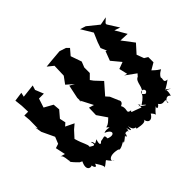

<svg xmlns="http://www.w3.org/2000/svg" viewBox="-166 -999 1277 1277"><g transform="rotate(-45 473.0 -360.0)"><path d="M642 -107C618 -143 637 -133 633 -93C564 -121 555 -115 571 -128C520 -135 577 -157 533 -210C512 -179 584 -200 560 -233L535 -292L511 -319L510 -311L582 -393L535 -443L519 -465L552 -498V-550L568 -590L541 -667L577 -709L558 -728L512 -743L430 -736L379 -731L420 -698L417 -608L381 -559L430 -516L396 -535L376 -440L377 -399L373 -421L421 -328L385 -339L383 -271L431 -201C436 -214 400 -164 373 -166C410 -132 372 -164 339 -147C398 -126 384 -84 328 -107C328 -145 320 -128 285 -125C259 -97 261 -131 272 -155C225 -128 257 -148 232 -170C247 -119 221 -143 204 -152C209 -174 189 -192 170 -260L212 -306L244 -333L184 -362L205 -381L196 -423L237 -471L233 -519L172 -553L193 -617H239L215 -676L225 -708L130 -697L137 -727L72 -718L78 -663L80 -606H44L48 -560L47 -481L39 -498L47 -450L89 -361L70 -314L39 -304L54 -234L19 -244C50 -237 32 -154 55 -181C28 -182 45 -166 83 -127C84 -124 109 -119 99 -112C65 -37 140 -41 137 -73C110 -69 139 2 150 -47C146 -52 198 17 174 20C244 -24 195 -23 256 30C226 15 251 -26 334 -2C332 -28 302 31 385 -19C398 -31 352 24 437 -50C426 8 400 -60 461 -48C441 -37 478 -33 461 -94C471 -27 483 -18 481 -69C493 -6 520 -41 510 -16C561 -6 592 -5 587 -33C584 6 620 28 648 -21C687 18 640 22 706 -32C687 8 749 -36 721 -44C751 21 793 -48 781 13C767 0 805 -42 826 -10C851 -86 791 -87 861 -43C805 -69 824 -53 887 -102C839 -103 887 -145 853 -145C875 -112 842 -144 897 -176C913 -185 905 -171 854 -221L902 -249V-298L877 -313L858 -364L912 -424L849 -507L914 -504L868 -583L909 -569L859 -648L860 -658L889 -685L831 -674L753 -737L712 -750L761 -669L734 -606L720 -565L738 -522L729 -527L704 -461L758 -396L710 -378L724 -318L702 -325L775 -272L760 -255C720 -240 742 -173 695 -156C720 -194 753 -146 716 -138C674 -168 733 -161 645 -104C683 -75 668 -74 623 -115Z"/></g></svg>

Font: Asimov Aggro
Style: Medium
Weight: 500
Designer: Google
Version: Version 2.000980; 2014